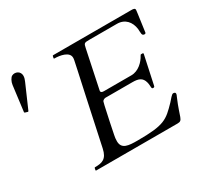

<svg xmlns="http://www.w3.org/2000/svg" viewBox="-151 -899 1137 1089"><g transform="rotate(-30 417.5 -354.5)"><path d="M719.2 0C756.3 0 743.2 -21 791 -131.8C793.9 -139.2 797.4 -144 797.4 -151.9C797.4 -159.2 789.1 -161.1 783.2 -161.1C773.4 -161.1 756.8 -137.7 743.7 -124C672.4 -50.3 649.9 -29.8 475.1 -29.8C417 -29.8 371.1 -32.2 371.1 -85C371.1 -99.1 372.6 -110.8 375.5 -124C386.2 -175.3 395.5 -224.6 407.2 -274.9C411.1 -292 412.6 -301.8 417.5 -317.9C419.9 -326.2 432.6 -331.1 438 -331.1H614.3C652.3 -331.1 678.7 -323.7 688 -286.1C691.4 -272.9 690.9 -261.7 691.9 -253.9C692.9 -245.1 694.3 -243.7 701.7 -243.7C709 -243.7 710 -247.6 711.4 -253.9L750.5 -436C750.5 -437 751 -436.5 751 -439C751 -442.4 749.5 -443.8 746.6 -443.8H738.3C733.9 -443.8 733.4 -443.8 730 -437.5C713.4 -406.2 676.3 -367.7 629.4 -367.7H450.2C438.5 -367.7 429.7 -370.1 429.7 -379.9C429.7 -381.8 430.2 -383.3 430.7 -385.7L481.9 -629.9C488.3 -659.7 488.8 -661.6 524.9 -661.6H704.1C756.8 -661.6 787.1 -625 793.5 -576.2C794.4 -567.4 793.9 -552.7 795.9 -543C797.4 -535.2 803.2 -531.7 810.5 -531.7C815.4 -531.7 818.8 -534.2 819.3 -538.6C837.4 -673.3 837.9 -668 837.9 -675.8C837.9 -687 828.1 -688.5 813.5 -688.5H302.7C299.3 -688.5 298.3 -687 297.9 -684.6L295.4 -672.9C295.4 -669.4 296.4 -668.9 298.3 -668.9C335.4 -668.9 393.1 -658.7 393.1 -619.6C393.1 -602.1 392.6 -613.8 280.8 -89.4C267.6 -27.3 236.8 -19.5 190.9 -19.5C187.5 -19.5 186.5 -17.1 186 -15.6L183.6 -3.9C183.6 -2.4 183.6 0 187 0ZM18.1 -481.4C20 -481.4 21.5 -483.4 22.5 -485.4L88.9 -637.7C93.3 -647.9 97.7 -659.7 97.7 -671.4C97.7 -677.7 96.7 -684.1 93.3 -690.4C87.4 -702.1 74.2 -709 60.5 -709C54.7 -709 48.3 -707.5 43 -704.6C32.7 -699.2 20.5 -677.7 18.1 -657.2L-2.9 -492.2C-2.9 -488.8 -2.9 -487.8 0.5 -486.8Z"/></g></svg>

Font: Cardo
Style: Italic
Weight: 400
Designer: David J. Perry
Foundry: David J. Perry
Version: Version 0.99